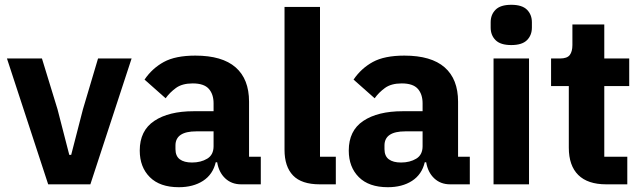

<svg xmlns="http://www.w3.org/2000/svg" viewBox="-20 -769 2679 801"><path d="M181 0 9 -525H155L220 -313L269 -123H277L326 -313L389 -525H529L357 0Z M986 0Q946 0 919.5 -25Q893 -50 886 -92H880Q868 -41 827 -14.5Q786 12 726 12Q647 12 605 -30Q563 -72 563 -141Q563 -224 623.5 -264.5Q684 -305 788 -305H871V-338Q871 -376 851 -398.5Q831 -421 784 -421Q740 -421 714 -402Q688 -383 671 -359L583 -437Q615 -484 663.5 -510.5Q712 -537 795 -537Q907 -537 963 -488Q1019 -439 1019 -345V-115H1068V0ZM781 -91Q818 -91 844.5 -107Q871 -123 871 -159V-221H799Q712 -221 712 -162V-147Q712 -118 730 -104.5Q748 -91 781 -91Z M1314 0Q1238 0 1202.5 -37Q1167 -74 1167 -144V-740H1315V-115H1381V0Z M1858 0Q1818 0 1791.5 -25Q1765 -50 1758 -92H1752Q1740 -41 1699 -14.5Q1658 12 1598 12Q1519 12 1477 -30Q1435 -72 1435 -141Q1435 -224 1495.5 -264.5Q1556 -305 1660 -305H1743V-338Q1743 -376 1723 -398.5Q1703 -421 1656 -421Q1612 -421 1586 -402Q1560 -383 1543 -359L1455 -437Q1487 -484 1535.5 -510.5Q1584 -537 1667 -537Q1779 -537 1835 -488Q1891 -439 1891 -345V-115H1940V0ZM1653 -91Q1690 -91 1716.5 -107Q1743 -123 1743 -159V-221H1671Q1584 -221 1584 -162V-147Q1584 -118 1602 -104.5Q1620 -91 1653 -91Z M2113 -581Q2068 -581 2047.5 -601.5Q2027 -622 2027 -654V-676Q2027 -708 2047.5 -728.5Q2068 -749 2113 -749Q2158 -749 2178.5 -728.5Q2199 -708 2199 -676V-654Q2199 -622 2178.5 -601.5Q2158 -581 2113 -581ZM2039 -525H2187V0H2039Z M2509 0Q2432 0 2392.5 -39Q2353 -78 2353 -153V-410H2279V-525H2316Q2346 -525 2357 -539.5Q2368 -554 2368 -581V-667H2501V-525H2605V-410H2501V-115H2597V0Z"/></svg>

Font: IBMPlexSans-Bold
Style: Bold
Weight: 700
Designer: Mike Abbink, Paul van der Laan, Pieter van Rosmalen
Foundry: Bold Monday
Version: Version 3.1